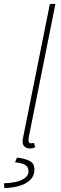

<svg xmlns="http://www.w3.org/2000/svg" viewBox="-64 -742 310 970"><path d="M86 8Q71 8 60.5 -1Q50 -10 50 -28Q50 -33 51.5 -40Q53 -47 54 -54L188 -722H216L82 -52Q81 -45 80.5 -40Q80 -35 80 -32Q80 -18 94 -18Q97 -18 99.5 -18.5Q102 -19 108 -20L114 2Q107 5 101 6.5Q95 8 86 8ZM-42 208 -44 184Q18 182 49 165.5Q80 149 80 124Q80 101 63 91Q46 81 12 78L22 54Q58 59 77 67Q96 75 103 86.5Q110 98 110 116Q110 144 91 164.5Q72 185 37.5 196Q3 207 -42 208Z"/></svg>

Font: Source Sans 3 ExtraLight
Style: Italic
Weight: 250
Italic angle: -11°
Designer: Paul D. Hunt
Foundry: Adobe
Version: Version 3.046;hotconv 1.0.118;makeotfexe 2.5.65603